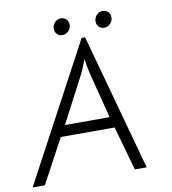

<svg xmlns="http://www.w3.org/2000/svg" viewBox="-110 -896 870 973"><g transform="rotate(-10 325.0 -409.5)"><path d="M355 -703H373L566 0H505L441 -227H164L42 0H-21ZM365 -518Q356 -552 351 -595Q333 -547 317 -516L195 -283H425ZM224 -772Q224 -792 237 -805.5Q250 -819 268 -819Q285 -819 296 -808Q307 -797 307 -780Q307 -761 293.5 -747.5Q280 -734 262 -734Q246 -734 235 -745Q224 -756 224 -772ZM439 -772Q439 -792 452 -805.5Q465 -819 483 -819Q500 -819 511 -808Q522 -797 522 -780Q522 -761 508.5 -747.5Q495 -734 477 -734Q461 -734 450 -745Q439 -756 439 -772Z"/></g></svg>

Font: Bellota Text
Style: Italic
Weight: 400
Italic angle: -7.5°
Designer: Kemie Guaida
Foundry: Kemie Guaida
Version: Version 4.001